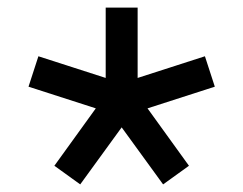

<svg xmlns="http://www.w3.org/2000/svg" viewBox="-20 -558 640 505"><path d="M342 -353V-538H258V-353L81 -410L55 -330L232 -273L123 -122L191 -73L300 -223L409 -73L477 -122L368 -273L545 -330L519 -410Z"/></svg>

Font: CommitMono
Style: 500Regular
Weight: 500
Monospace: yes
Designer: Eigil Nikolajsen
Foundry: Eigil Nikolajsen
Version: Version 1.143